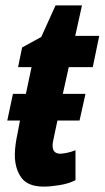

<svg xmlns="http://www.w3.org/2000/svg" viewBox="-20 -682 388 712"><path d="M142 10Q83 10 59 -23.5Q35 -57 35 -108Q35 -142 46 -192L54 -235H7L28 -334H76L97 -433H47L62 -506L133 -545L186 -662H284L259 -549H348L324 -433H235L213 -334H297L275 -235H193L180 -174Q178 -165 176.5 -156.5Q175 -148 175 -142Q175 -112 204 -112Q211 -112 227 -115Q243 -118 260 -125V-14Q235 -1 201 4.5Q167 10 142 10Z"/></svg>

Font: Noto Sans ExtraCondensed ExtraBold
Style: Italic
Weight: 800
Width: 2
Italic angle: -12°
Designer: Monotype Design Team
Foundry: Monotype Imaging Inc.
Version: Version 2.013; ttfautohint (v1.8.4.7-5d5b)